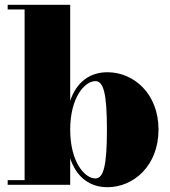

<svg xmlns="http://www.w3.org/2000/svg" viewBox="-20 -770 708 800"><path d="M82.5 -730.5V-19.5H12V0H272.5V-110C298.5 -32.5 353 10 428 10C537 10 640.5 -80 640.5 -230C640.5 -380 537 -469 428 -469C353 -469 298.5 -427 272.5 -350V-750H12V-730.5ZM272.5 -230C272.5 -364.5 333.5 -432 377.5 -432C411.5 -432 425.5 -380 425.5 -230C425.5 -80 411.5 -26.5 377.5 -26.5C333.5 -26.5 272.5 -94 272.5 -230Z"/></svg>

Font: Bodoni* 11pt Fatface
Style: Regular
Weight: 900
Version: Version 2.3